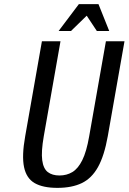

<svg xmlns="http://www.w3.org/2000/svg" viewBox="-20 -900 623 930"><path d="M258 10Q188 10 148 -13Q108 -36 96.5 -90.5Q85 -145 102 -240L183 -700H273L192 -240Q179 -165 184.5 -124Q190 -83 211.5 -66.5Q233 -50 268 -50Q303 -50 330.5 -66.5Q358 -83 378.5 -124Q399 -165 412 -240L493 -700H583L502 -240Q485 -145 454.5 -90.5Q424 -36 376 -13Q328 10 258 10ZM264 -750 362 -880H457L509 -750H449L400 -824L324 -750Z"/></svg>

Font: Cuprum
Style: Italic
Weight: 400
Italic angle: -10°
Designer: Jovanny Lemonad
Foundry: Jovanny Lemonad
Version: Version 3.000